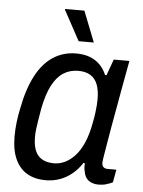

<svg xmlns="http://www.w3.org/2000/svg" viewBox="-53 -765 609 819"><g transform="rotate(5 252.0 -355.5)"><path d="M173 12Q127 12 94 -7Q61 -26 43 -65Q25 -104 25 -163Q25 -192 28.5 -222.5Q32 -253 39 -285Q55 -369 85 -425.5Q115 -482 158.5 -510Q202 -538 256 -538Q290 -538 315 -528.5Q340 -519 358 -501Q376 -483 387 -457H393L418 -526H485L462 -401Q457 -370 449.5 -330.5Q442 -291 435 -250.5Q428 -210 422 -174.5Q416 -139 412 -114.5Q408 -90 408 -84Q408 -71 414.5 -65Q421 -59 433 -59H470L460 -4Q450 1 434 6Q418 11 400 11Q374 11 357 -1.5Q340 -14 336 -41Q334 -48 333.5 -56.5Q333 -65 334 -74L328 -76Q301 -34 261 -11Q221 12 173 12ZM203 -63Q226 -63 248.5 -73.5Q271 -84 291.5 -106Q312 -128 327.5 -163.5Q343 -199 352 -248Q357 -273 359.5 -292Q362 -311 363 -325.5Q364 -340 364 -352Q364 -389 354.5 -414Q345 -439 324.5 -452Q304 -465 272 -465Q236 -465 208 -447Q180 -429 160 -390.5Q140 -352 128 -290Q123 -261 119.5 -239Q116 -217 114 -200.5Q112 -184 112 -169Q112 -114 134.5 -88.5Q157 -63 203 -63ZM262 -591 192 -720 193 -723H275L327 -591Z"/></g></svg>

Font: Archivo SemiCondensed
Style: Italic
Weight: 400
Width: 4
Italic angle: -10°
Designer: Hector Gatti
Foundry: Omnibus-Type
Version: Version 2.001